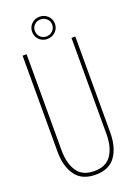

<svg xmlns="http://www.w3.org/2000/svg" viewBox="-162 -921 692 989"><g transform="rotate(-20 183.5 -427.0)"><path d="M145 -841.5Q163 -859 189 -859Q215 -859 233.5 -841.5Q252 -824 252 -798Q252 -772 233.5 -754.5Q215 -737 189 -737Q163 -737 145 -754.5Q127 -772 127 -798Q127 -824 145 -841.5ZM223 -831Q209 -844 189 -844Q169 -844 155.5 -831Q142 -818 142 -798Q142 -778 155.5 -764.5Q169 -751 189 -751Q209 -751 223 -764.5Q237 -778 237 -798Q237 -818 223 -831ZM328 -700V-173Q328 -94 293.5 -44.5Q259 5 184 5Q109 5 74 -44.5Q39 -94 39 -173V-700H61V-172Q61 -102 90 -58.5Q119 -15 184 -15Q249 -15 278 -58.5Q307 -102 307 -172V-700Z"/></g></svg>

Font: Bebas Neue Light
Style: Regular
Weight: 300
Designer: Ryoichi Tsunekawa
Foundry: Ryoichi Tsunekawa
Version: Version 1.003;PS 001.003;hotconv 1.0.70;makeotf.lib2.5.58329